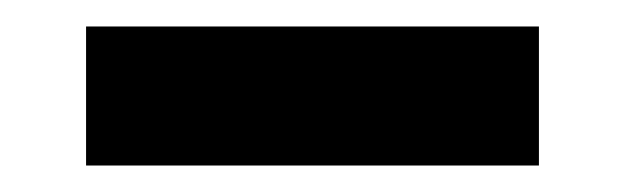

<svg xmlns="http://www.w3.org/2000/svg" viewBox="-20 -378 472 145"><path d="M45 -253V-358H387V-253Z"/></svg>

Font: Smooch Sans ExtraBold
Style: Regular
Weight: 800
Designer: Robert E. Leuschke
Foundry: Robert E. Leuschke
Version: Version 1.010